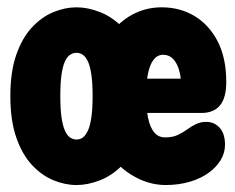

<svg xmlns="http://www.w3.org/2000/svg" viewBox="-20 -508 659 538"><path d="M194.5 10.5Q162.5 10.5 130 -2.8Q97.5 -16 70 -45.2Q42.5 -74.5 25.8 -122.2Q9 -170 9 -239Q9 -307.5 25.8 -355Q42.5 -402.5 70 -431.8Q97.5 -461 130 -474.2Q162.5 -487.5 194.5 -487.5Q226 -487.5 260 -474.2Q294 -461 323 -431.8Q352 -402.5 370.2 -355Q388.5 -307.5 388.5 -239Q388.5 -170 370.2 -122.2Q352 -74.5 323 -45.2Q294 -16 260 -2.8Q226 10.5 194.5 10.5ZM194.5 -117Q204.5 -117 212.5 -123Q220.5 -129 226.8 -143Q233 -157 236.2 -180.5Q239.5 -204 239.5 -239Q239.5 -274 236.2 -297.5Q233 -321 226.8 -334.8Q220.5 -348.5 212.5 -354.2Q204.5 -360 194.5 -360Q184.5 -360 176 -354.2Q167.5 -348.5 161.5 -334.8Q155.5 -321 152.2 -297.5Q149 -274 149 -239Q149 -204 152.2 -180.5Q155.5 -157 161.5 -143Q167.5 -129 176 -123Q184.5 -117 194.5 -117ZM444.5 10.5Q394 10.5 347 -18.8Q300 -48 269.8 -103.8Q239.5 -159.5 239.5 -239Q239.5 -298.5 254.8 -344.5Q270 -390.5 296.8 -422.5Q323.5 -454.5 358.5 -471Q393.5 -487.5 433 -487.5Q484.5 -487.5 525.2 -463Q566 -438.5 590 -392Q614 -345.5 614 -278.5Q614 -233.5 596.2 -212.5Q578.5 -191.5 544.5 -191.5H379.5V-287.5H502L488 -263Q488 -281.5 485 -298Q482 -314.5 475.8 -327.2Q469.5 -340 460 -347.2Q450.5 -354.5 437 -354.5Q421.5 -354.5 410.8 -341.2Q400 -328 394.8 -302.2Q389.5 -276.5 389.5 -239Q389.5 -203.5 395 -177.2Q400.5 -151 412.2 -137Q424 -123 442.5 -123Q464 -123 478.5 -130Q493 -137 505.5 -146Q517 -154.5 529.8 -160.5Q542.5 -166.5 558 -166.5Q580.5 -166.5 595.5 -150Q610.5 -133.5 610.5 -102.5Q610.5 -80 598.8 -60.2Q587 -40.5 567 -25.5Q544.5 -8.5 512.8 1Q481 10.5 444.5 10.5Z"/></svg>

Font: Sono Monospace ExtraBold
Style: Regular
Weight: 800
Version: Version 2.112